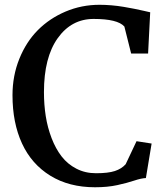

<svg xmlns="http://www.w3.org/2000/svg" viewBox="-20 -771 690 802"><path d="M377 11.2Q268.6 11.2 190.2 -37.1Q111.8 -85.4 72 -171.6Q32.2 -257.8 32.2 -373.5Q32.2 -454.6 60.8 -525.4Q89.4 -596.2 138.2 -645.3Q187 -694.3 253.9 -722.7Q320.8 -751 395.5 -751Q419.9 -751 445.8 -748.8Q471.7 -746.6 497.6 -742.2Q523.4 -737.8 540.3 -734.4Q557.1 -731 580.6 -725.8Q604 -720.7 607.4 -719.7L598.6 -547.4H527.8L499.5 -660.2Q471.2 -691.9 371.1 -691.9Q278.3 -691.9 220.9 -611.3Q163.6 -530.8 163.6 -386.2Q163.6 -334 171.1 -285.9Q178.7 -237.8 195.6 -193.8Q212.4 -149.9 237.3 -117.7Q262.2 -85.4 299.1 -66.4Q335.9 -47.4 380.9 -47.4Q431.6 -47.4 459.7 -56.6Q487.8 -65.9 504.9 -85L550.3 -181.2L613.3 -171.4L589.4 -27.3Q569.8 -26.4 540.5 -16.6Q511.2 -6.8 470.2 2.2Q429.2 11.2 377 11.2Z"/></svg>

Font: HaufeMerriweather
Style: Regular
Weight: 400
Designer: Eben Sorkin ( eben@eyebytes.com )
Foundry: Eben Sorkin
Version: Version 1.56